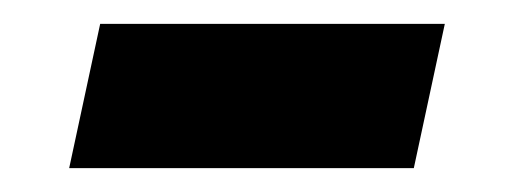

<svg xmlns="http://www.w3.org/2000/svg" viewBox="-20 -355 442 161"><path d="M38 -214 64 -335H353L327 -214Z"/></svg>

Font: PTCRaleway
Style: Bold Italic
Weight: 700
Italic angle: -12°
Designer: Matt McInerney, Pablo Impallari, Rodrigo Fuenzalida
Foundry: Matt McInerney, Pablo Impallari, Rodrigo Fuenzalida
Version: Version 3.000g; ttfautohint (v1.5) -l 8 -r 28 -G 28 -x 14 -D